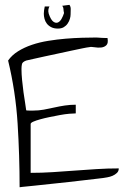

<svg xmlns="http://www.w3.org/2000/svg" viewBox="-20 -777 532 798"><path d="M13.7 -525.4Q29.3 -547.9 55.2 -564Q81.1 -580.1 112.8 -590.8Q144.5 -601.6 181.2 -607.4Q217.8 -613.3 252.9 -616.2Q288.1 -619.1 321.3 -620.1Q354.5 -621.1 379.9 -621.1Q381.8 -621.1 388.7 -620.6Q395.5 -620.1 403.3 -619.6Q411.1 -619.1 417.5 -619.1Q423.8 -619.1 426.8 -619.1Q430.7 -597.7 422.4 -589.4Q414.1 -581.1 400.9 -579.6Q387.7 -578.1 373 -580.6Q358.4 -583 351.6 -581.1Q341.8 -580.1 320.8 -575.7Q299.8 -571.3 274.4 -565.9Q249 -560.5 220.2 -554.2Q191.4 -547.9 165.5 -542.5Q139.6 -537.1 119.1 -532.2Q98.6 -527.3 88.9 -525.4Q73.2 -519.5 71.3 -510.7Q69.3 -502 69.3 -490.2Q69.3 -469.7 71.8 -444.3Q74.2 -418.9 77.6 -394Q81.1 -369.1 84.5 -348.6Q87.9 -328.1 88.9 -318.4Q92.8 -317.4 103.5 -317.4Q114.3 -317.4 118.2 -317.4Q140.6 -317.4 162.1 -321.3Q183.6 -325.2 205.1 -330.1Q226.6 -335 249 -338.4Q271.5 -341.8 294.9 -341.8V-305.7Q285.2 -305.7 267.6 -304.2Q250 -302.7 229 -298.8Q208 -294.9 186.5 -290.5Q165 -286.1 147.5 -281.2Q129.9 -276.4 118.7 -271.5Q107.4 -266.6 107.4 -261.7V-58.6Q153.3 -58.6 198.7 -61.5Q244.1 -64.5 290 -67.9Q335.9 -71.3 381.8 -74.2Q427.7 -77.1 473.6 -77.1Q473.6 -65.4 465.8 -58.1Q458 -50.8 447.8 -46.4Q437.5 -42 425.8 -40Q414.1 -38.1 408.2 -37.1Q404.3 -36.1 383.8 -34.2Q363.3 -32.2 333 -28.3Q302.7 -24.4 265.6 -20.5Q228.5 -16.6 192.4 -12.7Q156.2 -8.8 124 -5.4Q91.8 -2 70.3 0Q67.4 1 61.5 1Q61.5 -129.9 53.2 -263.2Q44.9 -396.5 13.7 -525.4ZM268.6 -756.8Q274.4 -749 273.9 -738.3Q273.4 -727.5 273.4 -716.8Q273.4 -709 270.5 -698.7Q267.6 -688.5 261.2 -679.2Q254.9 -669.9 245.1 -664.1Q235.4 -658.2 220.7 -658.2Q204.1 -658.2 192.9 -664.1Q181.6 -669.9 174.8 -678.7Q168 -687.5 165 -698.7Q162.1 -710 162.1 -719.7Q162.1 -725.6 163.1 -733.9Q164.1 -742.2 166 -750H185.5Q182.6 -745.1 181.2 -737.8Q179.7 -730.5 182.6 -719.7Q191.4 -694.3 201.7 -687Q211.9 -679.7 220.7 -683.6Q229.5 -687.5 235.8 -698.7Q242.2 -710 246.1 -722.7Q244.1 -731.4 243.7 -739.7Q243.2 -748 238.3 -752.9Z"/></svg>

Font: Annie Use Your Telescope
Style: Regular
Weight: 400
Designer: Kimberly Geswein
Foundry: Kimberly Geswein
Version: Version 1.002 2001